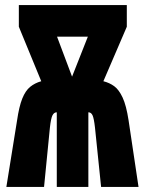

<svg xmlns="http://www.w3.org/2000/svg" viewBox="-20 -734 570 754"><path d="M47 -261Q55 -316 67.5 -347Q80 -378 98.5 -393Q117 -408 142 -415L54 -629V-714H478V-629L386 -415Q410 -409 428.5 -395.5Q447 -382 461.5 -351Q476 -320 485 -261L524 0H377L353 -233Q349 -269 343.5 -281Q338 -293 327 -293V0H203V-293Q192 -293 186 -281Q180 -269 176 -233L153 0H5ZM263 -433 325 -590H204Z"/></svg>

Font: Noto Sans Mono Condensed Black
Style: Regular
Weight: 900
Width: 3
Designer: Monotype Design Team
Foundry: Monotype Imaging Inc.
Version: Version 2.014